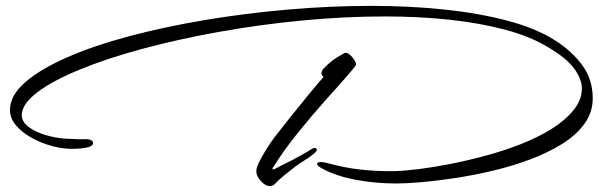

<svg xmlns="http://www.w3.org/2000/svg" viewBox="-20 -530 2039 654"><path d="M1331 95Q1258 95 1192 82.5Q1126 70 1079 45Q1060 35 1060 28Q1060 22 1073 22Q1077 22 1081 22.5Q1085 23 1089 24Q1154 42 1211.5 48Q1269 54 1326 53Q1357 52 1406 46Q1455 40 1513.5 28.5Q1572 17 1633.5 0.5Q1695 -16 1752.5 -38.5Q1810 -61 1856 -89Q1903 -118 1932.5 -153.5Q1962 -189 1962 -228Q1962 -260 1936.5 -295.5Q1911 -331 1849 -368Q1787 -406 1700 -429Q1613 -452 1509.5 -463Q1406 -474 1292 -474Q1153 -474 1007.5 -460Q862 -446 723.5 -421Q585 -396 464.5 -363.5Q344 -331 251.5 -293Q159 -255 107 -215.5Q55 -176 54 -138Q54 -119 70 -104Q86 -89 111.5 -78.5Q137 -68 166 -62.5Q195 -57 221 -57Q225 -57 240.5 -56Q256 -55 270 -56H274Q286 -56 294 -50Q297 -47 297 -43Q297 -35 285 -30Q273 -26 256.5 -24.5Q240 -23 224 -23Q192 -23 155.5 -33Q119 -43 87 -61Q55 -79 34.5 -103Q14 -127 14 -155Q14 -205 66 -250Q118 -295 209.5 -335Q301 -375 421.5 -407Q542 -439 679.5 -462Q817 -485 961.5 -497.5Q1106 -510 1244 -510Q1375 -510 1494 -497.5Q1613 -485 1710.5 -459Q1808 -433 1873 -391Q1929 -355 1964 -307Q1999 -259 1999 -195Q1999 -147 1970.5 -108Q1942 -69 1893.5 -39Q1845 -9 1784.5 13.5Q1724 36 1658.5 51.5Q1593 67 1530.5 76.5Q1468 86 1416 90.5Q1364 95 1331 95ZM892 103Q877 98 865 82.5Q853 67 853 54Q853 42 861.5 24.5Q870 7 881.5 -12Q893 -31 904 -47Q915 -63 921 -70Q942 -97 969.5 -131.5Q997 -166 1026.5 -202Q1056 -238 1082 -268Q1075 -274 1075 -281Q1075 -287 1081 -295Q1103 -319 1128 -334.5Q1153 -350 1157 -350Q1168 -350 1180.5 -334.5Q1193 -319 1193 -310Q1193 -308 1182.5 -295Q1172 -282 1155.5 -263.5Q1139 -245 1121.5 -225Q1104 -205 1089 -189Q1040 -134 993 -75.5Q946 -17 913 36Q908 42 908 46Q908 47 910 47Q914 47 921 43Q928 39 943 31.5Q958 24 976 15Q994 5 1012.5 -5Q1031 -15 1044 -24Q1050 -26 1052 -26Q1059 -26 1059 -20Q1059 -16 1054 -11Q1050 -7 1045 -3Q1040 1 1033 6Q1027 10 1020 14.5Q1013 19 1005 24Q997 29 980.5 41.5Q964 54 946.5 68.5Q929 83 917 96Q910 103 902.5 103.5Q895 104 892 103Z"/></svg>

Font: WindSong Medium
Style: Regular
Weight: 500
Designer: Robert E. Leuschke
Foundry: Robert E. Leuschke
Version: Version 1.010; ttfautohint (v1.8.3)